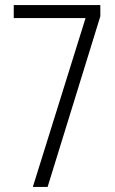

<svg xmlns="http://www.w3.org/2000/svg" viewBox="-20 -734 451 754"><path d="M316 -663 109 0H167L374 -670V-714H34V-663Z"/></svg>

Font: Noto Sans Devanagari UI ExtraCondensed Light
Style: Regular
Weight: 300
Width: 2
Designer: Jelle Bosma - Monotype Design Team
Foundry: Monotype Imaging Inc.
Version: Version 2.004